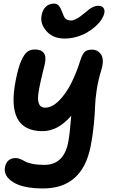

<svg xmlns="http://www.w3.org/2000/svg" viewBox="-20 -789 639 1070"><path d="M339.8 -574.2Q277.3 -574.2 241 -613.3Q204.6 -652.3 210.9 -698.2Q215.8 -732.4 234.6 -750.7Q253.4 -769 280.8 -769Q297.4 -769 307.6 -757.1Q317.9 -745.1 326.2 -722.2Q335.9 -694.8 342.8 -687.5Q354.5 -674.8 376 -674.8Q387.7 -674.8 402.8 -682.6Q418 -690.4 425.8 -696.3Q433.6 -702.1 452.1 -716.8Q468.3 -730.5 477.5 -737.5Q486.8 -744.6 500.5 -750.7Q514.2 -756.8 526.9 -756.8Q547.4 -756.8 556.4 -745.1Q565.4 -733.4 561 -714.8Q557.1 -697.8 544.7 -678.7Q532.2 -659.7 511.2 -641.1Q490.2 -622.6 464.6 -607.7Q439 -592.8 406.2 -583.5Q373.5 -574.2 339.8 -574.2ZM220.2 261.2Q107.9 261.2 53 226.1Q-2 190.9 7.8 142.1Q18.6 91.8 67.9 91.8Q80.6 91.8 94.2 97.7Q107.9 103.5 120.1 110.8Q132.3 118.2 160.4 124Q188.5 129.9 227.1 129.9Q335 129.9 359.9 4.9Q369.1 -41 377 -144Q303.2 -58.1 216.8 -58.1Q10.7 -58.1 67.9 -342.8Q81.1 -411.1 98.1 -449.7Q115.2 -488.3 132.6 -500.7Q149.9 -513.2 173.8 -513.2Q249 -513.2 229 -429.2Q225.6 -416 219.2 -389.2Q193.4 -285.2 191.9 -247.6Q190.4 -189 231 -189Q268.6 -189 306.6 -225.8Q344.7 -262.7 375.2 -322Q405.8 -381.3 429.2 -457Q439.5 -487.8 452.4 -500Q465.3 -512.2 491.2 -512.2Q527.3 -512.2 544.4 -483.4Q561.5 -454.6 544.9 -399.9Q527.3 -342.8 519 -288.6Q510.7 -234.4 509.8 -195.3Q508.8 -156.2 502.9 -95.2Q497.1 -34.2 484.9 27.8Q438 261.2 220.2 261.2Z"/></svg>

Font: Shantell Sans Normal
Style: Italic
Weight: 600
Italic angle: -11.31°
Designer: Stephen Nixon, Anya Danilova, Shantell Martin
Foundry: Arrow Type
Version: Version 1.006;[559af2be0]